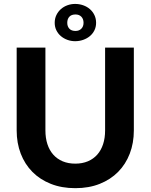

<svg xmlns="http://www.w3.org/2000/svg" viewBox="-20 -974 786 1002"><path d="M67 0ZM373 -120Q409.5 -120 438.5 -132.2Q467.5 -144.5 487.5 -167Q507.5 -189.5 518 -221.5Q528.5 -253.5 528.5 -293.5V-725.5H678.5V-293.5Q678.5 -227.5 657.2 -172.2Q636 -117 596.5 -77Q557 -37 500.5 -14.5Q444 8 373 8Q302 8 245.2 -14.5Q188.5 -37 149 -77Q109.5 -117 88.2 -172.2Q67 -227.5 67 -293.5V-725.5H217V-293.5Q217 -253.5 227.5 -221.5Q238 -189.5 258 -167Q278 -144.5 307 -132.2Q336 -120 373 -120ZM265.5 -855Q265.5 -877 274.2 -895.2Q283 -913.5 297.8 -926.5Q312.5 -939.5 331.8 -946.5Q351 -953.5 372 -953.5Q394 -953.5 414 -946.5Q434 -939.5 449 -926.5Q464 -913.5 472.8 -895.2Q481.5 -877 481.5 -855Q481.5 -833.5 472.8 -815.8Q464 -798 449 -785.5Q434 -773 414 -766Q394 -759 372 -759Q351 -759 331.8 -766Q312.5 -773 297.8 -785.5Q283 -798 274.2 -815.8Q265.5 -833.5 265.5 -855ZM331 -855Q331 -836 342 -824.2Q353 -812.5 374 -812.5Q393 -812.5 404.5 -824.2Q416 -836 416 -855Q416 -875 404.5 -886.8Q393 -898.5 374 -898.5Q353 -898.5 342 -886.8Q331 -875 331 -855Z"/></svg>

Font: Lato Heavy
Style: Regular
Weight: 800
Designer: Lukasz Dziedzic
Foundry: tyPoland Lukasz Dziedzic
Version: Version 2.007; 2014-02-27